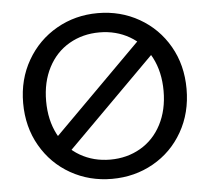

<svg xmlns="http://www.w3.org/2000/svg" viewBox="-51 -762 901 824"><g transform="rotate(-5 399.0 -350.0)"><path d="M47 -350Q47 -452 94 -533.5Q141 -615 221.5 -661Q302 -707 399 -707Q497 -707 577.5 -661Q658 -615 704.5 -534Q751 -453 751 -350Q751 -247 704.5 -165.5Q658 -84 577.5 -38.5Q497 7 399 7Q302 7 221.5 -38.5Q141 -84 94 -165.5Q47 -247 47 -350ZM652 -350Q652 -432 619.5 -494.5Q587 -557 529 -590.5Q471 -624 399 -624Q327 -624 269 -590.5Q211 -557 178.5 -494.5Q146 -432 146 -350Q146 -268 178.5 -205.5Q211 -143 269 -109.5Q327 -76 399 -76Q471 -76 529 -109.5Q587 -143 619.5 -205.5Q652 -268 652 -350ZM580 -593 638 -534 211 -107 153 -166Z"/></g></svg>

Font: AF Albert Sans Medium
Style: Regular
Weight: 500
Designer: Andreas Rasmussen
Foundry: a.Foundry
Version: Version 1.300;Glyphs 3.2 (3231)